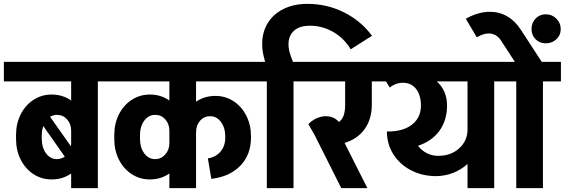

<svg xmlns="http://www.w3.org/2000/svg" viewBox="-55 -973 2921 993"><path d="M543 -552H451V0H313V-76Q270 -45 212 -45Q160 -45 118 -72.5Q76 -100 52 -147.5Q28 -195 28 -254V-275Q28 -334 52 -381.5Q76 -429 118 -456.5Q160 -484 212 -484Q270 -484 313 -453V-552H-35V-653H543ZM204 -369 312 -216Q313 -222 313 -233V-297Q313 -332 292 -355.5Q271 -379 239 -379Q222 -379 204 -369ZM161 -255Q161 -210 183 -180Q205 -150 239 -150Q261 -150 280 -163L169 -321Q161 -299 161 -274Z M959 -552V-447Q1003 -477 1059 -477Q1111 -477 1153 -449.5Q1195 -422 1219 -374.5Q1243 -327 1243 -268V-261Q1243 -173 1188 -116Q1133 -59 1038 -48L1020 -154Q1061 -160 1085.5 -189Q1110 -218 1110 -261V-267Q1110 -312 1088 -342Q1066 -372 1032 -372Q1000 -372 979.5 -348.5Q959 -325 959 -289V0H821V-76Q778 -45 720 -45Q668 -45 626 -72.5Q584 -100 560 -147.5Q536 -195 536 -254V-275Q536 -334 560 -381.5Q584 -429 626 -456.5Q668 -484 720 -484Q778 -484 821 -453V-552H473V-653H1303V-552ZM821 -233V-297Q821 -332 800 -355.5Q779 -379 747 -379Q713 -379 691 -349Q669 -319 669 -274V-255Q669 -210 691 -180Q713 -150 747 -150Q778 -150 799.5 -174Q821 -198 821 -233Z M1869 -788 1759 -718Q1724 -776 1668 -808Q1612 -840 1548 -840Q1494 -840 1465.5 -814Q1437 -788 1437 -744Q1437 -716 1449 -683L1460 -653H1556V-552H1463V0H1325V-552H1233V-653H1316L1311 -673Q1301 -709 1301 -746Q1301 -807 1330 -854Q1359 -901 1412 -927Q1465 -953 1535 -953Q1636 -953 1723.5 -909.5Q1811 -866 1869 -788Z M1945 -653V-552H1868V-430Q1867 -354 1829.5 -303.5Q1792 -253 1727 -234L1845 0H1710L1574 -271L1540 -331Q1559 -351 1583 -361.5Q1607 -372 1630 -372Q1672 -372 1698 -342Q1715 -355 1722.5 -376.5Q1730 -398 1730 -430V-552H1485V-653Z M2594 -552H2501V0H2363V-125Q2330 -95 2287.5 -78.5Q2245 -62 2197 -62Q2126 -63 2068.5 -93.5Q2011 -124 1978.5 -176.5Q1946 -229 1946 -293H1952Q2031 -293 2076.5 -329Q2122 -365 2122 -427Q2122 -481 2097 -513Q2072 -545 2029 -545Q1991 -545 1961 -520L1941 -552H1875V-653H2594ZM2363 -304V-552H2204Q2257 -504 2257 -427Q2257 -351 2218 -297Q2179 -243 2107 -219Q2125 -195 2152 -181Q2179 -167 2212 -167Q2277 -167 2320 -206Q2363 -245 2363 -304Z M2523 -653H2846V-552H2753V0H2615V-552H2523ZM2747 -653H2608L2537 -762Q2513 -800 2472 -800Q2445 -800 2411 -780L2354 -876Q2418 -912 2479 -912Q2528 -912 2569 -888Q2610 -864 2640 -817ZM2694 -823Q2694 -855 2715 -877Q2736 -899 2768 -899Q2800 -899 2822.5 -876.5Q2845 -854 2845 -823Q2845 -791 2822.5 -770Q2800 -749 2768 -749Q2736 -749 2715 -770Q2694 -791 2694 -823Z"/></svg>

Font: Akshar SemiBold
Style: Regular
Weight: 600
Designer: Tall Chai
Foundry: Tall Chai
Version: Version 1.000